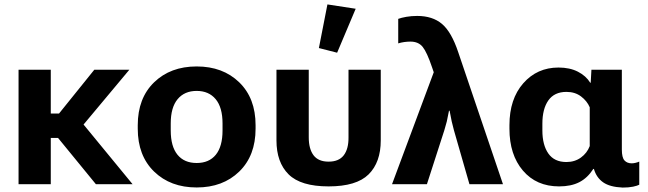

<svg xmlns="http://www.w3.org/2000/svg" viewBox="-20 -829 2917 864"><path d="M63.5 0H208.5V-208.3H241.2L411.6 0H576.7L356 -268.6L562 -515.1H404.3L245.6 -318.1H208.5V-515.1H63.5Z M599.9 -250Q599.9 -128.4 673.5 -56.9Q747.1 14.6 865 14.6Q982.9 14.6 1056.5 -56.9Q1130.1 -128.4 1130.1 -250V-265.6Q1130.1 -387.2 1056.5 -458.6Q982.9 -530 865 -530Q747.1 -530 673.5 -458.6Q599.9 -387.2 599.9 -265.6ZM748.3 -273.7Q748.3 -345.5 779.2 -382.7Q810.1 -419.9 865 -419.9Q919.7 -419.9 950.6 -382.7Q981.4 -345.5 981.4 -273.7V-241.9Q981.4 -169.9 951.2 -132.7Q920.9 -95.5 865 -95.5Q809.1 -95.5 778.7 -132.7Q748.3 -169.9 748.3 -241.9Z M1458.7 9.8Q1584 9.8 1638.7 -44.3Q1693.4 -98.4 1693.4 -197.3V-515.1H1548.3V-210.9Q1548.8 -158.9 1526.9 -130.2Q1504.9 -101.6 1458.7 -101.6Q1412.6 -101.6 1391 -130.2Q1369.4 -158.9 1369.4 -210.9V-515.1H1224.1V-197.3Q1224.1 -98.4 1278.8 -44.3Q1333.5 9.8 1458.7 9.8ZM1497.1 -591.8 1580.6 -789.6 1453.4 -809.1 1415 -612.8Z M1744.1 0H1901.1L1979.5 -242.9Q1986.8 -267.3 1990.5 -281.9Q1994.1 -296.4 2000.5 -330.8H2003.2Q2009.8 -295.7 2012.6 -283Q2015.4 -270.3 2022.7 -242.9L2092.5 0H2243.4L2042 -594.2Q2011.5 -685.5 1968.9 -721.4Q1926.3 -757.3 1857.4 -757.3Q1831.3 -757.3 1808.6 -753.3Q1785.9 -749.3 1772 -744.1V-633.8Q1784.4 -637.7 1799 -639.8Q1813.5 -641.8 1827.1 -641.8Q1863 -641.8 1882.2 -617.8Q1901.4 -593.8 1924.3 -525.9L1931.9 -503.9Z M2495.8 9.8Q2550 9.8 2586.9 -9.2Q2623.8 -28.1 2649.9 -68.8H2652.6Q2663.8 -29.8 2694.2 -8.5Q2724.6 12.7 2782.2 15.1Q2809.3 15.1 2829 11Q2848.6 6.8 2856.7 2.2V-101.8Q2848.9 -98.4 2839.7 -96.2Q2830.6 -94 2822.8 -94Q2802 -94 2790.2 -106.9Q2778.3 -119.9 2778.3 -156V-515.1H2641.4L2638.2 -456.8H2636Q2617.2 -487.5 2580.7 -506.3Q2544.2 -525.1 2493.2 -525.1Q2397 -525.1 2334.7 -454.2Q2272.5 -383.3 2272.5 -265.6V-249.8Q2272.5 -132.6 2333.1 -61.4Q2393.8 9.8 2495.8 9.8ZM2528.8 -99.9Q2474.4 -99.9 2447.5 -138.3Q2420.7 -176.8 2420.7 -241.9V-272.5Q2420.7 -338.9 2447.6 -377.2Q2474.6 -415.5 2529.1 -415.5Q2567.6 -415.5 2594.6 -395.1Q2621.6 -374.8 2633.8 -346.2V-171.6Q2621.8 -140.1 2594.1 -120Q2566.4 -99.9 2528.8 -99.9Z"/></svg>

Font: Roboto Flex
Style: Regular
Weight: 400
Designer: Berlow after Robertson
Foundry: Google
Version: Version 3.200;gftools[0.9.32]